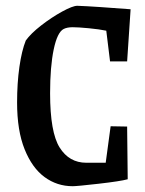

<svg xmlns="http://www.w3.org/2000/svg" viewBox="-20 -633 502 663"><path d="M39 -279Q39 -346 47 -402Q55 -458 69 -493Q86 -517 122 -545Q158 -573 194.5 -593Q231 -613 247 -613Q276 -612 328 -608.5Q380 -605 431 -601L419 -421H360L347 -527Q323 -532 286.5 -535.5Q250 -539 231 -539Q212 -539 200 -533Q178 -522 165.5 -462.5Q153 -403 153 -311Q153 -176 186 -123.5Q219 -71 278 -71H345L362 -197L419 -196L421 -14Q395 -7 320.5 1.5Q246 10 231 10Q177 10 134 -21.5Q91 -53 65 -117.5Q39 -182 39 -279Z"/></svg>

Font: Grenze Medium
Style: Regular
Weight: 500
Designer: Renata Polastri
Foundry: Omnibus-Type
Version: Version 1.002; ttfautohint (v1.8)